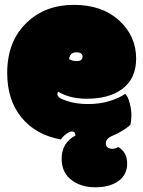

<svg xmlns="http://www.w3.org/2000/svg" viewBox="-20 -568 593 794"><path d="M519 -51.3Q523.4 -68.8 523.4 -91.6Q523.4 -114.3 516.4 -141.8Q509.3 -169.4 497.6 -179.7Q473.1 -162.6 432.9 -150.1Q392.6 -137.7 343.5 -137.7Q294.4 -137.7 255.9 -150.9Q217.3 -163.1 217.3 -177.7Q217.3 -185.5 221.2 -188.5Q269 -159.7 338.4 -159.7Q431.2 -159.7 484.9 -199.7Q543 -242.2 543 -325.7Q543 -419.4 472.4 -483.6Q401.9 -547.9 285.2 -547.9Q168.5 -547.9 92.3 -476.1Q9.8 -398.9 9.8 -266.1Q9.8 -153.8 69.1 -81.8Q128.4 -9.8 231.9 8.8Q241.2 -4.9 254.6 -14.6Q268.1 -24.4 277.8 -24.4Q291.5 -24.4 292 -7.8Q234.9 22.9 234.9 88.9Q234.9 147.5 278.8 178.7Q316.9 206.5 375.2 206.5Q433.6 206.5 469.7 180.7Q505.9 154.8 505.9 108.2Q505.9 61.5 469.2 40Q456.1 47.4 444.1 47.4Q432.1 47.4 424.8 41.3Q417.5 35.2 417.5 25.4Q417.5 4.4 446.8 -7.3Q489.3 -25.4 519 -51.3ZM296.9 -315.4Q279.3 -315.4 265.6 -323.7Q269.5 -351.6 295.4 -351.6Q321.3 -351.6 321.3 -334Q321.3 -315.4 296.9 -315.4Z"/></svg>

Font: Friends & Family
Style: Regular
Weight: 400
Designer: Sarang Kulkarni, Maithili Shingre, Noopur Datye
Foundry: Ek Type
Version: Version 1.000;hotconv 1.0.117;makeotfexe 2.5.65602